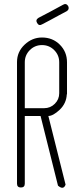

<svg xmlns="http://www.w3.org/2000/svg" viewBox="-20 -915 394 937"><path d="M305 -860 222 -816 269 -840 185 -796Q170 -787 161 -803Q152 -818 168 -828L252 -872L205 -847L288 -892Q303 -901 313 -885Q320 -869 305 -860ZM306 -455Q304 -411 272 -380Q239 -349 216 -349L300 -14Q290 14 263 -9L178 -349H101V-35V-19Q101 0 82 0Q63 0 63 -19V-123V-611V-612Q63 -662 100 -697Q137 -732 185 -732Q237 -732 272 -697Q307 -662 307 -611V-455ZM195 -387Q226 -387 247.5 -408.5Q269 -430 269 -460V-461V-611Q269 -646 244.5 -670.5Q220 -695 185 -695Q150 -695 125.5 -670.5Q101 -646 101 -611V-387Z"/></svg>

Font: Aaram
Style: Regular
Weight: 400
Designer: Tharique Azeez
Foundry: Tharique Azeez
Version: Version 1.7